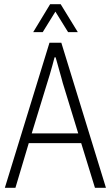

<svg xmlns="http://www.w3.org/2000/svg" viewBox="-20 -888 524 908"><path d="M3 0 214 -686H270L481 0H429L364 -211H116L53 0ZM130 -257H350L277 -495Q274 -506 270 -521Q266 -536 261 -553Q256 -570 251.5 -587Q247 -604 243 -617H238Q234 -601 228 -579.5Q222 -558 215.5 -535.5Q209 -513 203 -495ZM137 -736 217 -868H267L348 -736H302L229 -854H255L182 -736Z"/></svg>

Font: Archivo Condensed Thin
Style: Regular
Weight: 250
Width: 3
Designer: Hector Gatti
Foundry: Omnibus-Type
Version: Version 2.001